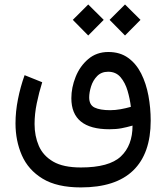

<svg xmlns="http://www.w3.org/2000/svg" viewBox="-20 -610 732 846"><path d="M530.8 -590.3 599.1 -522.5 530.8 -453.6 462.9 -522.5ZM368.7 -590.3 437 -522.5 368.7 -453.6 300.8 -522.5ZM336.4 215.8Q231 215.8 167.7 177.2Q104.5 138.7 76.4 74.5Q48.3 10.3 48.3 -66.4Q48.3 -118.2 59.1 -172.6Q69.8 -227.1 88.4 -278.8L166 -247.6Q151.9 -202.6 142.1 -155.3Q132.3 -107.9 132.3 -63.5Q132.3 -10.7 151.1 32.7Q169.9 76.2 214.4 102.1Q258.8 127.9 336.4 127.9Q460.9 127.9 512.5 79.3Q564 30.8 564 -56.6Q538.6 -49.3 515.4 -44.9Q492.2 -40.5 461.9 -40.5Q294.4 -40.5 294.4 -177.2Q294.4 -224.1 313.2 -271.2Q332 -318.4 368.7 -349.6Q405.3 -380.9 457.5 -380.9Q508.8 -380.9 544.4 -355.2Q580.1 -329.6 602.1 -285.9Q624 -242.2 634 -188.5Q644 -134.8 644 -78.1Q644 66.4 566.9 141.1Q489.7 215.8 336.4 215.8ZM465.3 -124.5Q488.3 -124.5 511.2 -128.7Q534.2 -132.8 556.6 -139.2Q552.7 -173.8 542.2 -209.7Q531.7 -245.6 511.2 -269.8Q490.7 -293.9 456.5 -293.9Q426.8 -293.9 408.2 -274.9Q389.6 -255.9 381.3 -229.2Q373 -202.6 373 -180.7Q373 -147.5 397 -136Q420.9 -124.5 465.3 -124.5Z"/></svg>

Font: Vazirmatn UI
Style: Regular
Weight: 400
Designer: Saber Rastikerdar
Foundry: Saber Rastikerdar
Version: Version 33.003